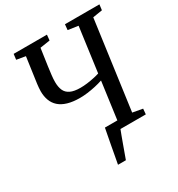

<svg xmlns="http://www.w3.org/2000/svg" viewBox="-214 -880 1115 1204"><g transform="rotate(-30 344.0 -278.0)"><path d="M286 186.5Q291.5 158 297.5 124.5Q303.5 91 309.8 57.5Q316 24 321.8 -5.8Q327.5 -35.5 331.5 -56.5H435.5L411.5 0Q407 10.5 397.8 35.8Q388.5 61 377.5 91.2Q366.5 121.5 357 147.8Q347.5 174 343 186.5ZM326 0 330 -39.5 421 -52.5 458 -324.5Q433 -316 403.8 -309.5Q374.5 -303 345.2 -299.2Q316 -295.5 291 -295.5Q239 -295.5 202 -306.5Q165 -317.5 141.8 -338.2Q118.5 -359 107.5 -388.5Q96.5 -418 96.5 -454.5Q96.5 -467 97.8 -480.5Q99 -494 100.5 -506.5L126.5 -692L62 -703L67 -743H308L304 -703L232 -692L214 -567Q210 -537.5 206.8 -510.2Q203.5 -483 203.5 -460Q203.5 -424 214.5 -399.2Q225.5 -374.5 252 -361.8Q278.5 -349 325 -349Q347 -349 373 -352.2Q399 -355.5 423.2 -360.8Q447.5 -366 464.5 -371.5L508 -692L434.5 -703L438.5 -743H688L683 -703L614 -692L526.5 -52.5L598.5 -39.5L595 0Z"/></g></svg>

Font: Merriweather 36pt
Style: Italic
Weight: 400
Italic angle: -7.8°
Version: Version 2.101